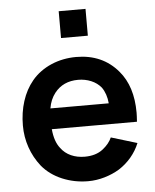

<svg xmlns="http://www.w3.org/2000/svg" viewBox="-56 -849 739 913"><g transform="rotate(-5 313.5 -393.0)"><path d="M386.5 -674H258.5V-802H386.5ZM208.5 -154Q227 -128.5 256.5 -115.2Q286 -102 322 -102Q375 -102 408.5 -128Q440 -152.5 453 -182.5L577 -145Q562.5 -109 536.8 -78.5Q511 -48 478 -27Q446 -7.5 406.8 4Q367.5 15.5 328 15.5Q263 15.5 204.5 -9Q146.5 -33.5 109.5 -78Q76 -120.5 58.8 -170.5Q41.5 -220.5 41.5 -275Q41.5 -337 58.8 -391Q76 -445 109.5 -485.5Q128 -508 151.8 -525.2Q175.5 -542.5 202.8 -554.2Q230 -566 260.2 -572Q290.5 -578 322 -578Q447.5 -578 522 -489.5Q585.5 -415 585.5 -289.5Q585.5 -282.5 585 -271.5Q584.5 -260.5 583.5 -246H177Q182.5 -186 208.5 -154ZM209.5 -417.5Q186 -387.5 179 -345H457.5Q453.5 -391 431.5 -422Q412.5 -445 383.8 -457Q355 -469 322 -469Q250 -469 209.5 -417.5Z"/></g></svg>

Font: Russisch Sans
Style: Bold
Weight: 700
Designer: Michael Sharanda (font) & Cristiano Sobral (main changes)
Foundry: Michael Sharanda
Version: Version 2.00;September 8, 2020;FontCreator 13.0.0.2681 64-bi